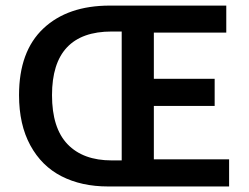

<svg xmlns="http://www.w3.org/2000/svg" viewBox="-20 -674 899 694"><path d="M371.1 0Q274.4 0 202.4 -36.9Q130.4 -73.7 89.6 -148.7Q48.8 -223.6 48.8 -330.1Q48.8 -488.3 136.7 -571Q224.6 -653.8 377 -653.8H797.9V-556.2H536.1V-389.2H755.9V-291H536.1V-98.1H808.1V0ZM383.8 -94.2H419.9V-560.1H383.8Q168 -560.1 168 -330.1Q168 -211.4 224.1 -152.8Q280.3 -94.2 383.8 -94.2Z"/></svg>

Font: Toshiba Sans Medium
Style: Regular
Weight: 500
Designer: Paul D. Hunt
Foundry: Toshiba Corporation
Version: Version 2.020;PS 2.0;hotconv 1.0.86;makeotf.lib2.5.63406